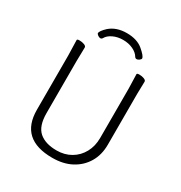

<svg xmlns="http://www.w3.org/2000/svg" viewBox="-205 -1032 1120 1190"><g transform="rotate(30 355.0 -437.5)"><path d="M243 -786Q238 -778 229 -778Q220 -778 210.5 -785.5Q201 -793 201 -798Q201 -814 236 -847Q283 -888 357 -888Q431 -888 474 -851.5Q517 -815 517 -799Q517 -793 507.5 -785.5Q498 -778 489 -778Q480 -778 475 -786Q461 -810 429.5 -825Q398 -840 358.5 -840Q319 -840 287.5 -825Q256 -810 243 -786ZM175 -680 173 -584V-210Q173 -117 217 -78.5Q261 -40 342 -40Q399 -40 443.5 -66Q488 -92 513 -138Q538 -184 538 -242V-595L535 -697Q535 -704 553 -704Q571 -704 586.5 -698Q602 -692 602 -682L600 -594V-230Q600 -157 567.5 -102.5Q535 -48 477.5 -17.5Q420 13 342 13Q111 13 111 -198V-586L108 -695Q108 -702 126 -702Q144 -702 159.5 -696Q175 -690 175 -680Z"/></g></svg>

Font: ToneOZ-Pinyin-WenKai-Light
Style: Light
Weight: 300
Designer: Fontworks Inc.
Foundry: ToneOZ
Version: Version 0.240331